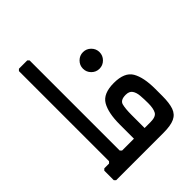

<svg xmlns="http://www.w3.org/2000/svg" viewBox="-202 -810 916 916"><g transform="rotate(-45 256.0 -352.0)"><path d="M40 0 32 -8V-72L40 -80H72L80 -88V-696L88 -704H144L152 -696V-88L160 -80H240V-176Q240 -254 264 -295Q288 -336 360 -336Q432 -336 456 -295Q480 -254 480 -176V-128Q480 -80 470 -52Q460 -24 434 -12Q408 0 360 0ZM312 -80H352Q388 -80 398 -98Q408 -116 408 -152Q408 -180 406 -203.5Q404 -227 394 -241.5Q384 -256 360 -256Q324 -256 318 -233Q312 -210 312 -168ZM360 -432Q337 -432 320.5 -448.5Q304 -465 304 -488Q304 -511 320.5 -527.5Q337 -544 360 -544Q383 -544 399.5 -527.5Q416 -511 416 -488Q416 -465 399.5 -448.5Q383 -432 360 -432Z"/></g></svg>

Font: Hasubi Mono
Style: Regular
Weight: 400
Designer: Eli Heuer
Foundry: Eli Heuer
Version: Version 1.000